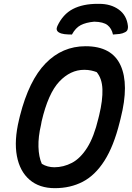

<svg xmlns="http://www.w3.org/2000/svg" viewBox="-20 -961 690 1001"><path d="M355 -781Q333 -781 316 -783Q299 -785 287 -792Q269 -803 279 -825Q308 -887 360 -914Q412 -941 489 -941H497Q558 -941 599.5 -911Q641 -881 647 -825Q648 -815 645 -806.5Q642 -798 632 -793Q619 -786 603.5 -784Q588 -782 569 -781Q562 -813 540.5 -830Q519 -847 471 -848Q428 -844 401 -830Q374 -816 355 -781ZM426 -720Q563 -720 608.5 -620.5Q654 -521 609 -344L604 -324Q573 -199 524.5 -123Q476 -47 411.5 -13.5Q347 20 266 20Q185 20 134 -24Q83 -68 68 -148Q53 -228 79 -336L84 -357Q131 -542 218 -631Q305 -720 426 -720ZM194 -311Q179 -248 180.5 -195.5Q182 -143 198 -107Q212 -98 229 -93.5Q246 -89 263 -89Q311 -89 355 -112Q399 -135 434.5 -191Q470 -247 493 -344L497 -360Q516 -439 514 -495.5Q512 -552 484 -585Q471 -590 455 -593.5Q439 -597 419 -597Q347 -597 289 -535.5Q231 -474 197 -328Z"/></svg>

Font: Recursive Sn Csl St SmB
Style: Italic
Weight: 600
Italic angle: -15°
Version: Version 1.079;hotconv 1.0.112;makeotfexe 2.5.65598; ttfautoh